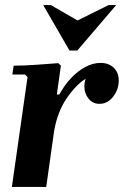

<svg xmlns="http://www.w3.org/2000/svg" viewBox="-20 -740 490 760"><path d="M27 0 89 -435 79 -445H29L34 -480Q73 -480 122 -483.5Q171 -487 211 -490L221 -480L205 -366H215Q235 -403 261.5 -431Q288 -459 318 -475Q348 -491 378 -491Q410 -491 430 -472Q450 -453 450 -421Q450 -386 428 -357.5Q406 -329 374 -329Q347 -329 330.5 -349.5Q314 -370 314 -398Q314 -413 319 -428Q281 -405 244 -351Q207 -297 194 -220L163 0ZM410 -720H440L286 -540H255L151 -720H181L287 -659Z"/></svg>

Font: Brygada 1918
Style: Italic
Weight: 400
Italic angle: -8°
Designer: Mateusz Machalski | Borys Kosmynka | Przemek Hoffer
Foundry: NIEPODLEGLA 2018
Version: Version 3.006